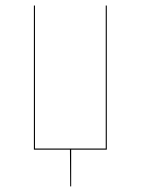

<svg xmlns="http://www.w3.org/2000/svg" viewBox="-20 -537 505 689"><path d="M363.3 -517.1V0H235.4V131.8H231.9L231 0H101.6V-517.1H105.5V-3.9H359.4V-517.1Z"/></svg>

Font: Fira Sans Compressed Four
Style: Regular
Weight: 100
Width: 1
Designer: Carrois Corporate & Edenspiekermann AG
Foundry: Carrois Corporate GbR & Edenspiekermann AG
Version: Version 4.203;PS 004.203;hotconv 1.0.88;makeotf.lib2.5.64775